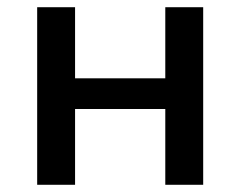

<svg xmlns="http://www.w3.org/2000/svg" viewBox="-20 -512 666 532"><path d="M83 0V-492H188V-295H438V-492H543V0H438V-210H188V0Z"/></svg>

Font: NunitoSans_10ptSemiBold
Style: Regular
Weight: 600
Designer: Vernon Adams
Foundry: Vernon Adams
Version: Version 3.101;gftools[0.9.27]